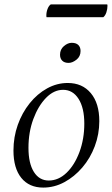

<svg xmlns="http://www.w3.org/2000/svg" viewBox="-20 -838 509 870"><path d="M176 12Q112 12 76.5 -32Q41 -76 41 -156Q41 -217 60.5 -272Q80 -327 114.5 -370Q149 -413 193.5 -437.5Q238 -462 287 -462Q353 -462 391.5 -416Q430 -370 430 -289Q430 -230 409.5 -175.5Q389 -121 353 -79Q317 -37 271.5 -12.5Q226 12 176 12ZM201 -20Q245 -20 281.5 -55Q318 -90 340 -149Q362 -208 362 -278Q362 -349 336 -390Q310 -431 266 -431Q224 -431 188.5 -394.5Q153 -358 131 -298.5Q109 -239 109 -168Q109 -98 133.5 -59Q158 -20 201 -20ZM291 -553Q272 -553 262 -563Q252 -573 252 -590Q252 -614 269.5 -629Q287 -644 305 -644Q325 -644 335 -634Q345 -624 345 -607Q345 -582 326.5 -567.5Q308 -553 291 -553ZM448 -760H191Q190 -762 190 -768Q190 -783 195.5 -797.5Q201 -812 210 -818H466Q466 -817 466.5 -815.5Q467 -814 467 -812Q467 -797 462 -782Q457 -767 448 -760Z"/></svg>

Font: Petrona Light
Style: Italic
Weight: 300
Italic angle: -9°
Designer: Ringo R. Seeber
Foundry: Ringo R. Seeber
Version: Version 2.001; ttfautohint (v1.8.3)